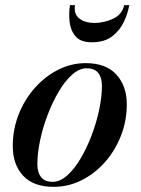

<svg xmlns="http://www.w3.org/2000/svg" viewBox="-20 -715 546 745"><path d="M271 -695Q265.5 -660.5 287.8 -643.2Q310 -626 346.5 -626Q383 -626 418.2 -642Q453.5 -658 462 -695H481.5Q476.5 -664.5 461 -631Q445.5 -597.5 415.5 -574.2Q385.5 -551 336.5 -551Q292.5 -551 273 -574.2Q253.5 -597.5 250 -631Q246.5 -664.5 251.5 -695ZM188 10Q109.5 10 69.5 -33.5Q29.5 -77 29.5 -148.5Q29.5 -212.5 52.2 -270.5Q75 -328.5 114.8 -373.5Q154.5 -418.5 205.5 -444.2Q256.5 -470 312.5 -470Q391 -470 431.5 -425.8Q472 -381.5 472 -310Q472 -246.5 449.5 -188.8Q427 -131 387.5 -86.2Q348 -41.5 296.8 -15.8Q245.5 10 188 10ZM184.5 -9.5Q213 -9.5 240.8 -34.2Q268.5 -59 292.8 -100Q317 -141 335.8 -190.5Q354.5 -240 365 -290Q375.5 -340 375.5 -382.5Q375.5 -414 361.2 -432Q347 -450 316 -450Q287.5 -450 259.8 -425.2Q232 -400.5 207.8 -359.5Q183.5 -318.5 164.8 -269.2Q146 -220 135.5 -169.8Q125 -119.5 125 -77Q125 -46 139.2 -27.8Q153.5 -9.5 184.5 -9.5Z"/></svg>

Font: Bodoni* 11pt Medium
Style: Italic
Weight: 500
Italic angle: -13°
Version: Version 2.3